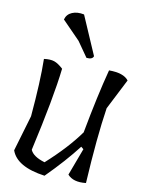

<svg xmlns="http://www.w3.org/2000/svg" viewBox="-88 -851 677 912"><g transform="rotate(10 250.5 -394.5)"><path d="M339 -236V-238Q372 -416 406 -546Q477 -546 501 -514L426 -367Q404 -224 391 0Q330 7 302 -25L351 -156L339 -166Q279 -88 191 0Q54 -19 28 -94L79 -267Q94 -437 92 -546Q123 -550 142 -543.5Q161 -537 185 -515Q169 -373 110 -111Q123 -80 180 -63Q280 -153 339 -236ZM290 -586 239 -659 153 -747Q160 -773 185 -783.5Q210 -794 243 -787L324 -600Q319 -583 290 -586Z"/></g></svg>

Font: Tillana
Style: Regular
Weight: 400
Designer: Lipi Raval (Devanagari, Latin), Jonny Pinhorn (Latin)
Foundry: Indian Type Foundry
Version: Version 2.002;PS 1.0;hotconv 1.0.79;makeotf.lib2.5.61930; tt